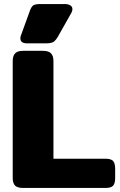

<svg xmlns="http://www.w3.org/2000/svg" viewBox="-20 -932 594 952"><path d="M81 -742Q81 -750 84 -757L128 -878Q135 -898 144.5 -905Q154 -912 180 -912H300Q318 -912 328.5 -905.5Q339 -899 339 -887Q339 -876 332 -865L267 -750Q255 -730 244 -723.5Q233 -717 204 -717H115Q81 -717 81 -742ZM43 -50V-629Q43 -655 55 -667.5Q67 -680 95 -680H192Q221 -680 233 -667.5Q245 -655 245 -629V-145H503Q531 -145 541 -133.5Q551 -122 551 -95V-49Q551 -23 541 -11.5Q531 0 503 0H95Q66 0 54.5 -12Q43 -24 43 -50Z"/></svg>

Font: Mitr SemiBold
Style: Regular
Weight: 600
Designer: Thanarat Vachiruckul
Foundry: Cadson Demak
Version: Version 1.002